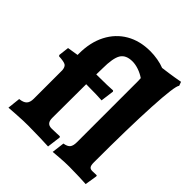

<svg xmlns="http://www.w3.org/2000/svg" viewBox="-202 -880 1025 1025"><g transform="rotate(45 310.5 -367.5)"><path d="M265 -77Q286 -77 303 -78Q320 -79 326 -79L330 -74L320 4Q302 3 255.5 1.5Q209 0 166 0Q130 0 84 3Q38 6 24 7L32 -66Q61 -69 73.5 -82Q86 -95 86 -122V-338Q84 -361 72 -368.5Q60 -376 21 -378L17 -384L24 -443L86 -453V-463Q86 -548 118.5 -611Q151 -674 209.5 -708Q268 -742 347 -742Q374 -742 403 -737Q432 -732 454 -723Q502 -729 535 -734.5Q568 -740 578 -742L586 -720Q571 -704 562 -537Q553 -370 553 -109Q553 -87 559 -78.5Q565 -70 580 -70L613 -71L615 -65L604 4Q590 3 552.5 1.5Q515 0 477 0Q444 0 406.5 3Q369 6 358 7L367 -65Q393 -69 403 -81.5Q413 -94 413 -121V-584L412 -604Q390 -619 365 -627.5Q340 -636 318 -636Q269 -636 250 -605Q231 -574 231 -495L230 -450Q275 -450 310 -451Q345 -452 354 -453L358 -448L348 -372Q339 -373 306 -374Q273 -375 229 -375L228 -120Q228 -98 237 -87.5Q246 -77 265 -77Z"/></g></svg>

Font: Alegreya ExtraBold
Style: Regular
Weight: 800
Designer: Juan Pablo del Peral
Foundry: Huerta Tipografica
Version: Version 2.007; ttfautohint (v1.6)